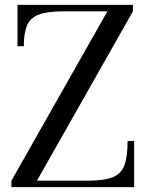

<svg xmlns="http://www.w3.org/2000/svg" viewBox="-20 -770 628 790"><path d="M27 0V-26.5L422 -723.5H243.5Q175.5 -723.5 139.8 -710Q104 -696.5 91 -665Q78 -633.5 78 -580H52V-750H527V-723.5L132 -26.5H340.5Q409 -26.5 444.2 -41Q479.5 -55.5 492.2 -91Q505 -126.5 505 -190H532V0Z"/></svg>

Font: Bodoni Moda 9pt
Style: Regular
Weight: 400
Designer: Owen Earl
Foundry: indestructible type
Version: Version 2.005